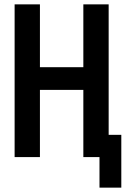

<svg xmlns="http://www.w3.org/2000/svg" viewBox="-20 -720 586 880"><path d="M47 0V-700H163V-412H362V-700H478V-102H536V140H436V0H362V-308H163V0Z"/></svg>

Font: Tektur SemiCondensed Medium
Style: Regular
Weight: 500
Width: 4
Designer: Adam Jagosz
Foundry: Adam Jagosz
Version: Version 1.005;gftools[0.9.30]